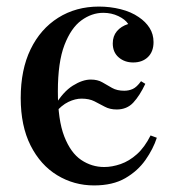

<svg xmlns="http://www.w3.org/2000/svg" viewBox="-20 -550 536 584"><path d="M281 -530Q315 -530 347 -522Q379 -514 402 -498Q423 -484 435 -465Q447 -446 447 -422Q447 -393 430 -376.5Q413 -360 385 -360Q359 -360 341 -375.5Q323 -391 323 -418Q323 -440 335.5 -455Q348 -470 370 -477Q361 -491 340 -501Q319 -511 294 -511Q259 -511 227.5 -488Q196 -465 176 -413Q156 -361 156 -272Q156 -185 175.5 -135Q195 -85 227 -63.5Q259 -42 297 -42Q321 -42 347 -51Q373 -60 396.5 -81Q420 -102 438 -138L457 -131Q446 -97 422.5 -63.5Q399 -30 361 -8Q323 14 266 14Q205 14 154 -17Q103 -48 73 -107.5Q43 -167 43 -252Q43 -338 73 -400Q103 -462 157 -496Q211 -530 281 -530ZM256 -308Q277 -308 291.5 -299.5Q306 -291 321 -282.5Q336 -274 358 -274Q372 -274 384 -279.5Q396 -285 409 -303L422 -295Q405 -259 385.5 -238Q366 -217 335 -217Q314 -217 298.5 -225.5Q283 -234 267 -242Q251 -250 228 -250Q209 -250 188 -240Q167 -230 146 -205L147 -229Q172 -271 201.5 -289.5Q231 -308 256 -308Z"/></svg>

Font: Playfair Display Medium
Style: Regular
Weight: 500
Designer: Claus Eggers Sørensen
Foundry: Claus Eggers Sørensen
Version: Version 1.203